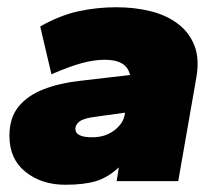

<svg xmlns="http://www.w3.org/2000/svg" viewBox="-20 -500 600 530"><path d="M160 10Q95 10 50.5 -25.5Q6 -61 6 -125Q6 -175 31.5 -206Q57 -237 101.5 -254Q146 -271 202 -277L339 -293Q336 -305 330 -313Q324 -321 314.5 -326Q305 -331 293.5 -333Q282 -335 269 -335Q240 -335 206.5 -326Q173 -317 122 -295L91 -427Q146 -458 197 -469Q248 -480 301 -480Q352 -480 396 -469Q440 -458 471.5 -434Q503 -410 517 -373.5Q531 -337 522 -286L472 0H302L308 -38Q278 -10 245 0Q212 10 160 10ZM234 -121Q259 -121 277.5 -129.5Q296 -138 308.5 -152Q321 -166 324 -182L325 -189L246 -178Q212 -174 200 -165Q188 -156 188 -144Q188 -133 199.5 -127Q211 -121 234 -121Z"/></svg>

Font: Gantari Black
Style: Italic
Weight: 900
Italic angle: -10°
Version: Version 1.000